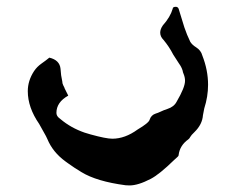

<svg xmlns="http://www.w3.org/2000/svg" viewBox="-20 -382 702 570"><path d="M364.7 168.5 353 168Q267.1 156.7 221.7 128.9Q201.2 116.7 181.6 102.5L174.3 97.2Q136.7 69.8 120.6 30.8Q116.7 22 112.3 14.6Q107.9 7.3 96.2 -14.2Q62.5 -63 62.5 -111.3Q62.5 -142.6 81.1 -170.9Q89.4 -183.6 103.3 -193.4Q117.2 -203.1 126.5 -210.9Q157.2 -203.6 159.7 -177.7Q160.6 -158.7 165 -139.6L165.5 -134.8Q167.5 -128.4 170.9 -122.6L171.9 -119.6L182.6 -98.1Q147.5 -78.6 147.5 -46.9Q147.5 -38.6 154.8 -32.2L159.7 -28.3Q190.4 -2.4 231 11.7Q240.2 14.2 249 17.1Q294.9 29.8 313.5 29.8Q351.1 29.8 388.7 2.4Q422.4 -17.6 424.3 -26.9Q428.7 -40.5 442.4 -44.9Q449.2 -46.9 455.1 -49.8Q466.3 -55.2 477.1 -58.6Q496.6 -64.9 504.4 -80.1Q529.3 -122.6 529.3 -142.1Q529.3 -151.9 525.4 -161.6Q522.9 -167 522 -172.9Q518.6 -183.6 511.7 -192.9L494.1 -220.2Q482.4 -243.2 465.3 -263.7Q455.6 -273.4 455.6 -285.2Q455.6 -295.4 463.4 -306.6Q485.4 -331.1 492.7 -356Q492.7 -361.8 502 -361.8Q507.8 -361.8 510.3 -356L527.3 -300.8Q534.7 -278.8 544.9 -257.8Q550.8 -248.5 562 -241.7Q576.7 -232.4 580.6 -217.3Q597.7 -173.8 597.7 -130.4Q597.7 -95.2 586.4 -60.1L582.5 -40Q580.6 -12.7 557.6 9.8Q547.4 19.5 544.9 24.4Q542.5 29.3 539.1 31.7Q513.7 49.8 510.3 78.1Q510.3 81.1 507.8 83L496.6 93.3Q453.1 135.7 427.7 148.9Q390.1 168.5 364.7 168.5Z"/></svg>

Font: Kurland
Style: Regular
Weight: 400
Designer: GGBot
Version: 0.22